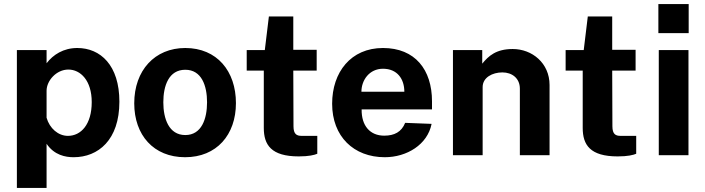

<svg xmlns="http://www.w3.org/2000/svg" viewBox="-20 -763 3468 944"><path d="M63 161H209V-56C247 0 302 10 342 10C463 10 567 -75 567 -263C567 -442 474 -527 360 -527C292 -527 241 -494 209 -452V-517H63ZM314 -95C266 -95 224 -132 209 -184V-317C209 -366 257 -421 316 -421C376 -421 431 -367 431 -261C431 -151 378 -95 314 -95Z M890 10C1045 10 1140 -100 1140 -256C1140 -413 1047 -527 891 -527C741 -527 640 -417 640 -255C640 -99 735 10 890 10ZM891 -99C810 -99 783 -180 783 -260C783 -342 810 -420 891 -420C971 -420 998 -342 998 -260C998 -180 972 -99 891 -99Z M1537 -416V-518H1422V-682H1302L1282 -517H1193V-416H1277V-134C1277 -51 1313 6 1449 6C1499 6 1526 -1 1540 -7V-95H1463C1439 -95 1423 -103 1423 -142L1422 -416Z M1758 -225H2104V-265C2104 -420 2021 -527 1863 -527C1705 -527 1613 -408 1613 -253C1613 -92 1719 10 1872 10C1980 10 2082 -52 2102 -154L1972 -159C1954 -114 1919 -96 1869 -96C1799 -96 1757 -145 1758 -225ZM1757 -312C1757 -369 1796 -425 1863 -425C1933 -425 1968 -375 1968 -312Z M2207 0H2353V-335C2353 -382 2401 -407 2450 -407C2498 -407 2536 -378 2536 -327V0H2682V-345C2682 -453 2596 -522 2501 -522C2419 -522 2382 -488 2351 -450V-517H2207Z M3105 -416V-518H2990V-682H2870L2850 -517H2761V-416H2845V-134C2845 -51 2881 6 3017 6C3067 6 3094 -1 3108 -7V-95H3031C3007 -95 2991 -103 2991 -142L2990 -416Z M3366 -743H3217V-600H3366ZM3365 -517H3219V0H3365Z"/></svg>

Font: United Sans
Style: Bold
Weight: 700
Designer: Pablo Impallari, Rodrigo Fuenzalida (Modified by Dan O. Williams)
Version: Version 1.000;PS 001.000;hotconv 1.0.88;makeotf.lib2.5.64775